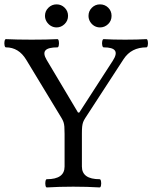

<svg xmlns="http://www.w3.org/2000/svg" viewBox="-33 -842 688 866"><path d="M178.2 -33.7Q258.3 -33.7 258.3 -90.8V-237.8Q258.3 -259.3 257.3 -271Q256.3 -282.7 253.4 -291.3Q250.5 -299.8 244.6 -309.6L85.4 -572.3Q68.4 -600.6 45.4 -614.5Q22.5 -628.4 -6.3 -628.4Q-10.7 -628.4 -12.5 -637.7Q-14.2 -647 -12.5 -656.2Q-10.7 -665.5 -6.3 -665.5Q42 -663.1 109.9 -663.1Q177.7 -663.1 226.1 -665.5Q230.5 -665.5 232.2 -656.2Q233.9 -647 232.2 -637.7Q230.5 -628.4 226.1 -628.4Q184.1 -628.4 172.1 -614.7Q160.2 -601.1 177.2 -572.3L318.8 -334.5H324.7L475.6 -567.9Q495.6 -598.6 485.6 -613.5Q475.6 -628.4 434.6 -628.4Q430.2 -628.4 428.2 -637.7Q426.3 -647 428.2 -656.2Q430.2 -665.5 434.6 -665.5Q475.1 -663.1 531.2 -663.1Q587.4 -663.1 627.4 -665.5Q631.8 -665.5 633.5 -656.2Q635.3 -647 633.5 -637.7Q631.8 -628.4 627.4 -628.4Q593.3 -628.4 567.6 -615.2Q542 -602.1 524.4 -575.2L351.6 -309.6Q345.2 -299.8 342 -291.3Q338.9 -282.7 337.6 -271Q336.4 -259.3 336.4 -238.8V-90.8Q336.4 -33.7 416.5 -33.7Q420.9 -33.7 422.6 -24.4Q424.3 -15.1 422.6 -5.9Q420.9 3.4 416.5 3.4Q361.3 0 297.4 0Q233.4 0 178.2 3.4Q173.8 3.4 172.1 -5.9Q170.4 -15.1 172.1 -24.4Q173.8 -33.7 178.2 -33.7ZM366.2 -770.5Q366.2 -792 381.3 -807.1Q396.5 -822.3 418 -822.3Q439.9 -822.3 455.1 -807.4Q470.2 -792.5 470.2 -770.5Q470.2 -748 454.6 -733.2Q439 -718.3 418 -718.3Q403.8 -718.3 392.1 -725.3Q380.4 -732.4 373.3 -744.4Q366.2 -756.3 366.2 -770.5ZM169.9 -770.5Q169.9 -792 185.3 -807.1Q200.7 -822.3 222.2 -822.3Q243.7 -822.3 258.8 -807.1Q273.9 -792 273.9 -770.5Q273.9 -748.5 258.3 -733.4Q242.7 -718.3 222.2 -718.3Q208.5 -718.3 196.5 -725.3Q184.6 -732.4 177.2 -744.6Q169.9 -756.8 169.9 -770.5Z"/></svg>

Font: Junicode Two Beta VF
Style: Regular
Weight: 400
Designer: Peter S. Baker
Foundry: Briery Creek Software
Version: Version 1.031 beta; ttfautohint (v1.8.1.43-b0c9)